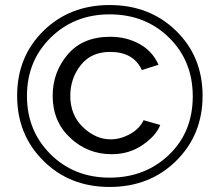

<svg xmlns="http://www.w3.org/2000/svg" viewBox="-20 -735 872 762"><path d="M415 -715Q574 -715 679 -612.5Q784 -510 784 -355Q784 -200 679 -96.5Q574 7 415 7Q257 7 152.5 -96.5Q48 -200 48 -355Q48 -510 152.5 -612.5Q257 -715 415 -715ZM745 -353Q745 -493 651 -585.5Q557 -678 415 -678Q275 -678 181 -585.5Q87 -493 87 -354Q87 -216 180.5 -123Q274 -30 415 -30Q556 -30 650.5 -120.5Q745 -211 745 -353ZM189 -355Q189 -448 248.5 -518.5Q308 -589 417 -589Q483 -589 534.5 -560Q586 -531 609 -478L543 -457Q510 -529 417 -529Q342 -529 300.5 -476.5Q259 -424 259 -355Q259 -278 309.5 -230Q360 -182 419 -182Q458 -182 496 -203Q534 -224 550 -258L616 -239Q600 -197 546.5 -160Q493 -123 423 -123Q328 -123 258.5 -188Q189 -253 189 -355Z"/></svg>

Font: Raleway-v4020
Style: Regular
Weight: 400
Designer: Matt McInerney, Pablo Impallari, Rodrigo Fuenzalida
Foundry: Matt McInerney, Pablo Impallari, Rodrigo Fuenzalida
Version: Version 4.020;PS 004.020;hotconv 1.0.88;makeotf.lib2.5.64775